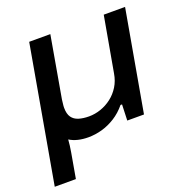

<svg xmlns="http://www.w3.org/2000/svg" viewBox="-135 -641 903 939"><g transform="rotate(-20 316.0 -171.5)"><path d="M-8 183 117 -526H227L171 -206Q170 -195 168.5 -184.5Q167 -174 167 -164Q167 -132 179.5 -114.5Q192 -97 215 -90Q238 -83 268 -83Q299 -83 329.5 -93.5Q360 -104 386 -124Q412 -144 430 -173Q448 -202 454 -239L505 -526H616L523 0H436L439 -83H431Q404 -50 370.5 -29Q337 -8 301.5 2Q266 12 230 12Q201 12 176.5 6Q152 0 133 -12Q132 1 130 18.5Q128 36 125 52L102 183Z"/></g></svg>

Font: Archivo SemiExpanded Medium
Style: Italic
Weight: 500
Width: 6
Italic angle: -10°
Designer: Hector Gatti
Foundry: Omnibus-Type
Version: Version 2.001